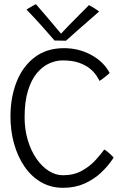

<svg xmlns="http://www.w3.org/2000/svg" viewBox="-20 -893 608 917"><path d="M522.5 -140Q497.5 -101 462.8 -68.5Q428 -36 383 -16Q338 4 281.5 4Q223 4 176.2 -23Q129.5 -50 97 -97.5Q64.5 -145 47.2 -206.5Q30 -268 30 -337Q30 -427.5 59 -501.5Q88 -575.5 145.2 -619.2Q202.5 -663 286 -663Q356 -663 415.5 -630.8Q475 -598.5 503.5 -545Q499 -539.5 489.8 -532Q480.5 -524.5 471.2 -517.5Q462 -510.5 455.5 -506.5Q451 -515.5 440.5 -531.8Q430 -548 410.5 -564.5Q391 -581 358.8 -592.8Q326.5 -604.5 278.5 -604.5Q247.5 -604.5 215.5 -590.2Q183.5 -576 156.8 -544.5Q130 -513 113.8 -460.8Q97.5 -408.5 97.5 -333Q97.5 -274 112.8 -223.5Q128 -173 154 -135.2Q180 -97.5 212.8 -76.8Q245.5 -56 280.5 -56Q332 -56 370.2 -77Q408.5 -98 435 -127Q461.5 -156 478 -179Q484 -176 493.2 -168.5Q502.5 -161 510.8 -153Q519 -145 522.5 -140ZM405 -868.5Q411 -865.5 417.8 -861.5Q424.5 -857.5 431.8 -853Q439 -848.5 444.8 -844.5Q450.5 -840.5 453.5 -838Q388 -781 350 -747.5Q312 -714 295 -698.5Q288 -698.5 278 -698.8Q268 -699 258 -699.2Q248 -699.5 240.5 -699.5Q211 -734 177 -771.8Q143 -809.5 106.5 -847.5Q113 -851 120.5 -855.8Q128 -860.5 136 -865Q144 -869.5 151.5 -873Q167.5 -855 187.2 -831.8Q207 -808.5 226 -786.2Q245 -764 258.2 -748Q271.5 -732 274.5 -728.5H268Q281 -743 305.8 -768.5Q330.5 -794 357.8 -821.2Q385 -848.5 405 -868.5Z"/></svg>

Font: Grandstander Thin ExtraLight
Style: Regular
Weight: 250
Version: Version 1.200